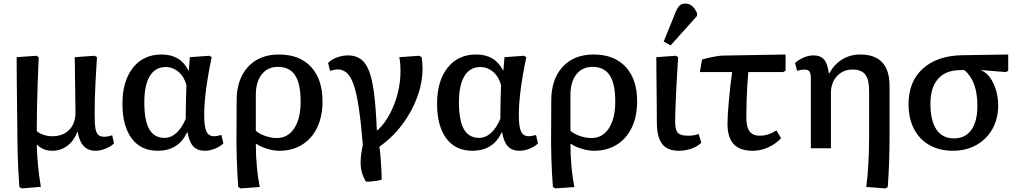

<svg xmlns="http://www.w3.org/2000/svg" viewBox="-20 -827 5684 1071"><path d="M101 224 88 216Q85 178 82.5 129.5Q80 81 78.5 31.5Q77 -18 77 -59Q77 -76 76.5 -112.5Q76 -149 75.5 -197Q75 -245 74.5 -296Q74 -347 73.5 -392.5Q73 -438 73 -469Q73 -500 73 -508L183 -516L196 -508Q193 -444 190.5 -373Q188 -302 186.5 -231Q185 -160 185 -96Q198 -83 222.5 -75Q247 -67 271 -67Q331 -67 366 -102.5Q401 -138 401 -199Q401 -209 400.5 -240Q400 -271 399.5 -312Q399 -353 398.5 -394Q398 -435 397.5 -466.5Q397 -498 397 -508L508 -516L521 -508Q516 -429 513 -374Q510 -319 509 -275Q508 -231 508 -186Q508 -136 512.5 -110Q517 -84 529 -74Q541 -64 564 -64Q577 -64 606 -72L616 -27Q597 -9 568 2.5Q539 14 513 14Q472 14 447.5 -11.5Q423 -37 413 -91H411Q393 -42 356 -14Q319 14 272 14Q220 14 187 -20H185Q187 40 192 95Q197 150 208 215Z M859 14Q766 14 714.5 -55Q663 -124 663 -248Q663 -375 721.5 -449Q780 -523 881 -523Q987 -523 1031 -434H1033L1039 -508L1148 -516L1161 -508Q1141 -415 1130 -332Q1119 -249 1119 -187Q1119 -120 1131.5 -93.5Q1144 -67 1175 -67Q1186 -67 1215 -74L1226 -27Q1207 -9 1178.5 2.5Q1150 14 1123 14Q1082 14 1059 -9.5Q1036 -33 1026 -88H1023Q976 14 859 14ZM897 -58Q970 -58 1016 -164Q1016 -186 1016.5 -220.5Q1017 -255 1018 -290.5Q1019 -326 1020 -352Q1008 -398 976.5 -425.5Q945 -453 904 -453Q846 -453 815.5 -402.5Q785 -352 785 -256Q785 -155 812.5 -106.5Q840 -58 897 -58Z M1323 224 1309 216Q1306 182 1304 138.5Q1302 95 1300.5 51Q1299 7 1299 -27L1300 -267Q1300 -385 1363.5 -454Q1427 -523 1536 -523Q1651 -523 1715 -454Q1779 -385 1779 -262Q1779 -178 1749.5 -116Q1720 -54 1665.5 -20Q1611 14 1538 14Q1507 14 1470.5 3Q1434 -8 1409 -25H1407Q1407 42 1413 105Q1419 168 1429 216ZM1524 -57Q1586 -57 1621.5 -111.5Q1657 -166 1657 -261Q1657 -360 1626 -407Q1595 -454 1530 -454Q1473 -454 1440 -412Q1407 -370 1407 -297V-98Q1424 -81 1458.5 -69Q1493 -57 1524 -57Z M2021 186Q1995 143 1992 96Q1989 49 2004 -19Q1994 -140 1982 -221.5Q1970 -303 1954 -351Q1938 -399 1915.5 -419.5Q1893 -440 1862 -440Q1850 -440 1821 -432L1810 -476Q1828 -495 1859 -506.5Q1890 -518 1921 -518Q1963 -518 1992 -497.5Q2021 -477 2039 -430Q2057 -383 2067 -302.5Q2077 -222 2082 -101H2087Q2126 -138 2154.5 -191.5Q2183 -245 2198.5 -306.5Q2214 -368 2214 -429Q2214 -453 2212.5 -472Q2211 -491 2207 -508L2319 -516L2332 -508Q2334 -497 2335.5 -480.5Q2337 -464 2337 -446Q2337 -365 2306.5 -283Q2276 -201 2222 -130Q2168 -59 2096 -8Q2100 13 2102.5 45Q2105 77 2107 112Q2109 147 2109 176Q2088 181 2062.5 184Q2037 187 2021 186Z M2614 14Q2521 14 2469.5 -55Q2418 -124 2418 -248Q2418 -375 2476.5 -449Q2535 -523 2636 -523Q2742 -523 2786 -434H2788L2794 -508L2903 -516L2916 -508Q2896 -415 2885 -332Q2874 -249 2874 -187Q2874 -120 2886.5 -93.5Q2899 -67 2930 -67Q2941 -67 2970 -74L2981 -27Q2962 -9 2933.5 2.5Q2905 14 2878 14Q2837 14 2814 -9.5Q2791 -33 2781 -88H2778Q2731 14 2614 14ZM2652 -58Q2725 -58 2771 -164Q2771 -186 2771.5 -220.5Q2772 -255 2773 -290.5Q2774 -326 2775 -352Q2763 -398 2731.5 -425.5Q2700 -453 2659 -453Q2601 -453 2570.5 -402.5Q2540 -352 2540 -256Q2540 -155 2567.5 -106.5Q2595 -58 2652 -58Z M3078 224 3064 216Q3061 182 3059 138.5Q3057 95 3055.5 51Q3054 7 3054 -27L3055 -267Q3055 -385 3118.5 -454Q3182 -523 3291 -523Q3406 -523 3470 -454Q3534 -385 3534 -262Q3534 -178 3504.5 -116Q3475 -54 3420.5 -20Q3366 14 3293 14Q3262 14 3225.5 3Q3189 -8 3164 -25H3162Q3162 42 3168 105Q3174 168 3184 216ZM3279 -57Q3341 -57 3376.5 -111.5Q3412 -166 3412 -261Q3412 -360 3381 -407Q3350 -454 3285 -454Q3228 -454 3195 -412Q3162 -370 3162 -297V-98Q3179 -81 3213.5 -69Q3248 -57 3279 -57Z M3766 14Q3703 14 3673.5 -24Q3644 -62 3644 -145Q3644 -178 3643.5 -228Q3643 -278 3642.5 -332.5Q3642 -387 3641.5 -434Q3641 -481 3641 -508L3750 -516L3763 -508Q3760 -467 3757 -415Q3754 -363 3751.5 -311Q3749 -259 3747.5 -216Q3746 -173 3746 -149Q3746 -103 3761 -86.5Q3776 -70 3817 -70Q3856 -70 3877 -80L3892 -31Q3871 -10 3837.5 2Q3804 14 3766 14ZM3721 -574 3682 -595 3749 -760Q3760 -786 3771.5 -796.5Q3783 -807 3803 -807Q3845 -807 3868 -754V-738Z M4180 14Q4107 14 4072.5 -23Q4038 -60 4038 -138Q4038 -158 4040 -192.5Q4042 -227 4046 -268.5Q4050 -310 4054.5 -351Q4059 -392 4064 -425H3884L3896 -495Q3912 -500 3934 -505Q3956 -510 3978 -513.5Q4000 -517 4015 -517L4362 -523V-432L4348 -425H4154Q4151 -394 4148.5 -350Q4146 -306 4144.5 -258.5Q4143 -211 4143 -171Q4143 -119 4161 -94.5Q4179 -70 4218 -70Q4266 -70 4311 -100L4337 -56Q4306 -23 4264 -4.5Q4222 14 4180 14Z M4919 224 4812 216Q4819 168 4823.5 93Q4828 18 4828 -65V-319Q4828 -384 4806.5 -411.5Q4785 -439 4735 -439Q4683 -439 4649 -402.5Q4615 -366 4615 -309V0H4503V-391Q4503 -418 4495 -428.5Q4487 -439 4467 -439Q4448 -439 4426 -432L4415 -476Q4437 -495 4464 -506.5Q4491 -518 4518 -518Q4557 -518 4577 -494.5Q4597 -471 4603 -418H4606Q4634 -469 4678.5 -496Q4723 -523 4778 -523Q4942 -523 4942 -348V-68Q4942 11 4939.5 80Q4937 149 4932 216Z M5296 14Q5220 14 5164 -18Q5108 -50 5078 -108.5Q5048 -167 5048 -247Q5048 -372 5127.5 -444Q5207 -516 5346 -519L5604 -523V-432L5591 -425L5454 -436V-434Q5482 -423 5503 -393.5Q5524 -364 5536 -324Q5548 -284 5548 -239Q5548 -165 5516 -108Q5484 -51 5427 -18.5Q5370 14 5296 14ZM5301 -55Q5364 -55 5398 -102Q5432 -149 5432 -237Q5432 -376 5359 -436H5338Q5256 -436 5213 -387.5Q5170 -339 5170 -247Q5170 -154 5203.5 -104.5Q5237 -55 5301 -55Z"/></svg>

Font: Literata Medium
Style: Regular
Weight: 500
Designer: Latin by Veronika Burian and Jose Scaglione. Greek by Irene Vlachou. Cyrillic by Vera Evstafieva.
Foundry: TypeTogether
Version: Version 3.103; ttfautohint (v1.8.4.7-5d5b);gftools[0.9.29]